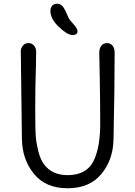

<svg xmlns="http://www.w3.org/2000/svg" viewBox="-20 -990 723 1025"><path d="M97 -247Q91 -705 91 -718.5Q91 -732 102 -746Q113 -760 132 -760Q151 -760 162 -746Q173 -732 173 -716Q173 -700 172 -648Q168 -525 168 -409Q168 -293 171.5 -256Q175 -219 185.5 -179Q196 -139 214 -114Q257 -55 341 -55Q446 -55 483 -138Q515 -210 515 -328.5Q515 -447 512.5 -577Q510 -707 510 -709Q510 -732 521 -746Q532 -760 551 -760Q570 -760 581 -746Q592 -732 592 -709Q592 -521 586 -246Q584 -137 521 -61Q458 15 341 15Q224 15 161.5 -61.5Q99 -138 97 -247ZM394 -824Q394 -803 367 -803Q340 -803 294.5 -846Q249 -889 249 -932Q249 -947 258 -958.5Q267 -970 285 -970Q303 -970 314.5 -956Q326 -942 336.5 -916.5Q347 -891 354.5 -881.5Q362 -872 374 -859Q394 -836 394 -824Z"/></svg>

Font: Delius
Style: Regular
Weight: 400
Designer: Natalia Raices
Foundry: Natalia Raices
Version: Version 1.001